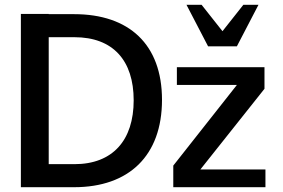

<svg xmlns="http://www.w3.org/2000/svg" viewBox="-20 -780 1181 800"><path d="M290 -625C451 -625 537 -528 537 -362C537 -196 450 -96 290 -96H183V-625ZM289 0C517 0 655 -131 655 -364C655 -595 518 -721 289 -721H183V-722H67V0ZM1086 -74H815L1082 -410V-500H717V-426H967L702 -90V0H1086ZM967 -587 1057 -760H994L907 -650L820 -760H757L847 -587Z"/></svg>

Font: Perun Medium
Style: Regular
Weight: 500
Foundry: Copyright (c) Stefan Peev, Context Ltd, 2016
Version: Version 1.089